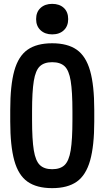

<svg xmlns="http://www.w3.org/2000/svg" viewBox="-20 -964 540 994"><path d="M250 10Q170 10 122.5 -23.5Q75 -57 54 -133Q33 -209 33 -335V-395Q33 -522 54 -597.5Q75 -673 122.5 -706.5Q170 -740 250 -740Q330 -740 377.5 -706.5Q425 -673 446.5 -597.5Q468 -522 468 -395V-335Q468 -209 446.5 -133Q425 -57 377.5 -23.5Q330 10 250 10ZM250 -88Q292 -88 314.5 -109.5Q337 -131 346 -186Q355 -241 355 -343V-388Q355 -490 346 -545Q337 -600 314.5 -621Q292 -642 250 -642Q209 -642 186.5 -621Q164 -600 155 -545Q146 -490 146 -388V-343Q146 -241 155 -186Q164 -131 186.5 -109.5Q209 -88 250 -88ZM250 -786Q213 -786 190 -807.5Q167 -829 167 -865Q167 -902 190 -923Q213 -944 250 -944Q288 -944 310.5 -923Q333 -902 333 -865Q333 -829 310.5 -807.5Q288 -786 250 -786Z"/></svg>

Font: M PLUS Code Latin Medium
Style: Regular
Weight: 500
Designer: Coji Morishita
Foundry: UNDERFOREST DESIGN
Version: Version 1.002; ttfautohint (v1.8.3)